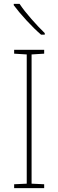

<svg xmlns="http://www.w3.org/2000/svg" viewBox="-20 -971 300 991"><path d="M208 0H53V-20L118 -23V-690L53 -694V-714H208V-694L143 -690V-23L208 -20ZM81 -951Q105 -915 142 -873Q179 -831 211 -800V-792H192Q156 -823 116.5 -866Q77 -909 51 -944V-951Z"/></svg>

Font: Noto Sans Myanmar UI SemiCondensed Thin
Style: Regular
Weight: 100
Width: 4
Designer: Monotype Design Team
Foundry: Monotype Imaging Inc.
Version: Version 2.103; ttfautohint (v1.8.4.7-5d5b)